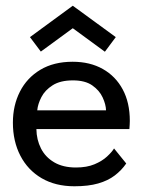

<svg xmlns="http://www.w3.org/2000/svg" viewBox="-20 -638 518 670"><path d="M107 -187.5Q107.5 -150.5 123 -120Q138.5 -89.5 169.2 -71.5Q200 -53.5 245 -53.5Q283 -53.5 309.8 -64.8Q336.5 -76 353.5 -91.8Q370.5 -107.5 378 -120L420.5 -67.5Q404 -43.5 380.2 -25.5Q356.5 -7.5 322.5 2.2Q288.5 12 239.5 12Q173.5 12 125.2 -16.2Q77 -44.5 51 -94.8Q25 -145 25 -210Q25 -270 49.5 -318.2Q74 -366.5 120.8 -394.5Q167.5 -422.5 233.5 -422.5Q294 -422.5 338.8 -397.2Q383.5 -372 408.2 -326Q433 -280 433 -216Q433 -212 432.5 -201.8Q432 -191.5 431.5 -187.5ZM350 -253Q349.5 -273.5 338.2 -298Q327 -322.5 302 -340Q277 -357.5 234.5 -357.5Q190.5 -357.5 163.8 -340.5Q137 -323.5 124.5 -299.2Q112 -275 110 -253ZM346 -457.5 234 -539.5 122.5 -458 84.5 -508.5 234 -618 384 -508.5Z"/></svg>

Font: League Spartan Thin
Style: Regular
Weight: 400
Version: Version 2.002